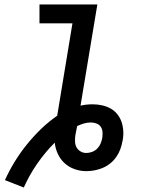

<svg xmlns="http://www.w3.org/2000/svg" viewBox="-20 -755 640 856"><path d="M86 81 2 48Q21 6 45.5 -34Q70 -74 99.5 -110.5Q129 -147 162.5 -179.5Q196 -212 235 -239L303 -651H156V-735H414L339 -284Q352 -287 365.5 -288.5Q379 -290 393 -290Q414 -290 434.5 -285.5Q455 -281 472.5 -271.5Q490 -262 502.5 -246.5Q515 -231 521.5 -212.5Q528 -194 529.5 -172.5Q531 -151 527 -130Q527 -129 527 -128Q527 -127 526 -126Q523 -108 516.5 -90Q510 -72 498.5 -55.5Q487 -39 471.5 -26.5Q456 -14 438 -6.5Q420 1 401.5 4.5Q383 8 364 8Q338 8 312.5 -1Q287 -10 268 -27.5Q249 -45 238 -68.5Q227 -92 224 -119Q181 -76 146 -25.5Q111 25 86 81ZM364 -73Q378 -73 391 -78Q404 -83 413.5 -92.5Q423 -102 428.5 -115Q434 -128 436 -141Q438 -154 437 -167Q436 -180 429 -190Q422 -200 410 -204.5Q398 -209 385 -209Q369 -209 354 -204.5Q339 -200 324 -193Q322 -183 320 -173Q318 -163 316 -152Q314 -138 314.5 -124Q315 -110 321 -98.5Q327 -87 339 -80Q351 -73 364 -73Z"/></svg>

Font: Iosevka Slab MdExObl
Style: Regular
Weight: 500
Width: 7
Italic angle: -9°
Monospace: yes
Designer: Belleve Invis
Foundry: Belleve Invis
Version: Version 11.1.1; ttfautohint (v1.8.3)